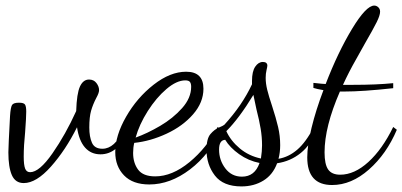

<svg xmlns="http://www.w3.org/2000/svg" viewBox="-20 -617 1442 688"><path d="M10 -71Q10 -90 16 -202Q18 -232 23 -240.5Q28 -249 48 -249Q65 -249 69.5 -242.5Q74 -236 74 -217Q74 -197 70 -143Q65 -95 65 -56Q65 -26 70 -13Q75 0 88 0Q121 0 168 -67.5Q215 -135 253 -219Q255 -282 266.5 -307Q278 -332 299 -332Q316 -332 325.5 -319.5Q335 -307 335 -294Q335 -284 325 -266Q313 -243 306.5 -220.5Q300 -198 300 -160Q300 -127 309.5 -105.5Q319 -84 347 -84Q369 -84 388 -101Q407 -118 426 -158L439 -148Q403 -64 340 -64Q306 -64 284.5 -88.5Q263 -113 256 -161Q215 -79 162.5 -20Q110 39 65 39Q35 39 22.5 10.5Q10 -18 10 -71Z M393 -72Q393 -131 432 -199Q471 -267 530.5 -313.5Q590 -360 647 -360Q709 -360 709 -299Q709 -250 672 -207.5Q635 -165 577 -138Q519 -111 461 -105Q457 -88 457 -69Q457 -33 475 -9Q493 15 536 15Q597 15 659 -36Q721 -87 760 -162L772 -153Q732 -64 661 -10Q590 44 515 44Q456 44 424.5 11.5Q393 -21 393 -72ZM665 -306Q665 -318 660.5 -323.5Q656 -329 644 -329Q613 -329 576.5 -298Q540 -267 509.5 -219Q479 -171 466 -124Q508 -139 554 -166Q600 -193 632.5 -229.5Q665 -266 665 -306Z M720 -80Q720 -120 734 -136.5Q748 -153 764.5 -160Q781 -167 784 -170Q848 -240 883 -315V-327Q883 -361 894.5 -378Q906 -395 922 -395Q930 -395 934 -391.5Q938 -388 938 -382Q938 -378 935 -365.5Q932 -353 932 -338Q932 -318 937.5 -295.5Q943 -273 955 -237Q969 -194 976.5 -162Q984 -130 984 -97Q984 -71 978 -48Q1014 -54 1045 -80.5Q1076 -107 1104 -161L1113 -151Q1095 -99 1058 -69Q1021 -39 973 -32Q958 9 924 30Q890 51 845 51Q780 51 750 12Q720 -27 720 -80ZM919 -96Q919 -126 914 -156Q909 -186 899 -225Q890 -265 888 -277Q837 -193 791 -147Q807 -112 839.5 -85Q872 -58 915 -49Q919 -75 919 -96ZM910 -33Q870 -41 837 -64.5Q804 -88 787 -116Q765 -115 765 -81Q765 -43 787.5 -13.5Q810 16 847 16Q893 16 910 -33Z M1081 -53Q1081 -96 1096.5 -159.5Q1112 -223 1139 -294Q1115 -298 1103 -302V-320Q1139 -316 1147 -316Q1191 -430 1241.5 -513.5Q1292 -597 1321 -597Q1329 -597 1335.5 -591Q1342 -585 1342 -575Q1342 -562 1329.5 -537Q1317 -512 1287 -460Q1282 -450 1256 -404.5Q1230 -359 1209 -313H1246Q1329 -313 1389 -319V-301Q1280 -289 1213 -289H1198Q1143 -163 1143 -71Q1143 -28 1156 -9.5Q1169 9 1199 9Q1250 9 1300 -36.5Q1350 -82 1389 -162L1402 -152Q1365 -65 1302 -9.5Q1239 46 1170 46Q1081 46 1081 -53Z"/></svg>

Font: Dancing Script
Style: Regular
Weight: 400
Designer: Pablo Impallari
Foundry: Pablo Impallari
Version: Version 2.000